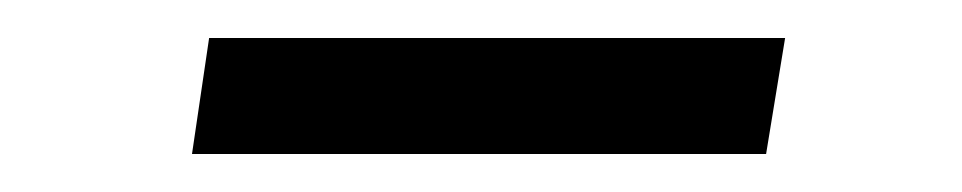

<svg xmlns="http://www.w3.org/2000/svg" viewBox="-20 -318 506 101"><path d="M81 -237 90 -298H393L383 -237Z"/></svg>

Font: Nunito Sans 7pt SemiExpanded Light
Style: Italic
Weight: 300
Width: 6
Italic angle: -9°
Designer: Vernon Adams
Foundry: Vernon Adams
Version: Version 3.101;gftools[0.9.27]